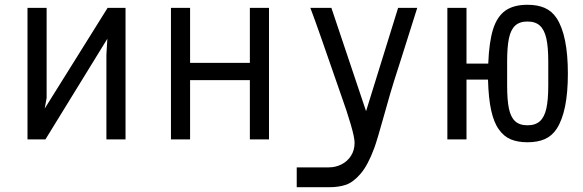

<svg xmlns="http://www.w3.org/2000/svg" viewBox="-20 -583 2440 803"><path d="M95 -550H175V-173.5L167 -129L430 -550H505V0H425V-354L429 -421L170 0H95Z M695 -550H775V-320H1025V-550H1105V0H1025V-248H775V0H695Z M1355 117Q1384 117 1408.8 104.2Q1433.5 91.5 1448.2 68.2Q1463 45 1463 14Q1463 -7.5 1447.2 -61.8Q1431.5 -116 1407 -184L1367.5 -297.5Q1346 -360 1321.2 -430.5Q1296.5 -501 1278 -550H1366L1511 -118L1645 -550H1725L1658.5 -339.5L1628 -244Q1614 -200.5 1589.5 -112Q1556.5 6.5 1545 37Q1518.5 108.5 1487.8 144Q1457 179.5 1426.8 189.8Q1396.5 200 1356.5 200H1221V117Z M2067 -41Q2046 -69 2034.5 -120.2Q2023 -171.5 2021 -250H1931V0H1851V-550H1931V-317H2022Q2025.5 -407.5 2042.2 -460.8Q2059 -514 2093.5 -538.5Q2128 -563 2186 -563Q2228 -563 2258 -550Q2288 -537 2308 -507Q2355 -435 2355 -275Q2355 -116 2308 -44Q2288 -14 2258 -1Q2228 12 2186 12Q2145.5 12 2116.2 -0.2Q2087 -12.5 2067 -41ZM2273 -225V-326Q2273 -386 2265 -422Q2257 -458 2238.2 -475.5Q2219.5 -493 2186 -493Q2153 -493 2134.5 -475.8Q2116 -458.5 2108.5 -422.5Q2101 -386.5 2101 -326V-225Q2101 -164.5 2108.5 -128.8Q2116 -93 2134.5 -76Q2153 -59 2186 -59Q2219.5 -59 2238.2 -76.2Q2257 -93.5 2265 -129.2Q2273 -165 2273 -225Z"/></svg>

Font: JuliaMono
Style: Regular
Weight: 400
Monospace: yes
Designer: cormullion
Foundry: corm
Version: Version 0.055; ttfautohint (v1.8.4)